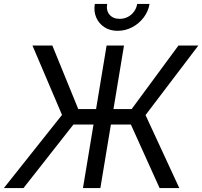

<svg xmlns="http://www.w3.org/2000/svg" viewBox="-47 -960 1033 980"><path d="M585.9 -727.5 465.3 0H376.5L497.1 -727.5ZM-27.3 0 269.5 -373.5 118.7 -727.5H220.2L352.5 -403.3H625L863.8 -727.5H965.3L695.8 -372.6L868.2 0H767.6L621.1 -324.2H327.6L72.8 0ZM553.2 -802.7Q514.2 -802.7 485.8 -821.3Q457.5 -839.8 444.1 -870.8Q430.7 -901.9 437 -939.9H500Q494.1 -906.2 512.2 -885Q530.3 -863.8 564 -863.8Q586.4 -863.8 605.2 -873.5Q624 -883.3 636.7 -900.4Q649.4 -917.5 653.3 -939.9H716.3Q710 -901.9 686.3 -870.6Q662.6 -839.4 627.7 -821Q592.8 -802.7 553.2 -802.7Z"/></svg>

Font: Inter 28pt
Style: Italic
Weight: 400
Italic angle: -9.3988°
Designer: Rasmus Andersson
Foundry: rsms
Version: Version 4.001;git-66647c0bb